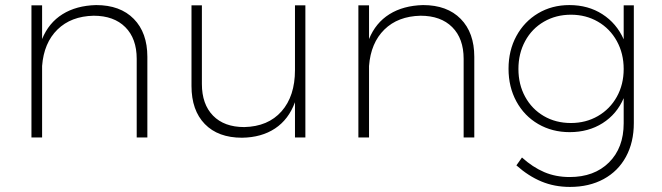

<svg xmlns="http://www.w3.org/2000/svg" viewBox="-20 -542 2609 757"><path d="M561 -318V0H519V-310Q519 -390 474 -435Q429 -480 349 -480Q260 -478 206.5 -425.5Q153 -373 146 -282V0H104V-521H146V-388Q172 -452 226.5 -486Q281 -520 359 -522Q454 -522 507.5 -467.5Q561 -413 561 -318Z M1184 -521V0H1143V-139Q1118 -71 1064.5 -35.5Q1011 0 934 1Q840 1 787.5 -53Q735 -107 735 -203V-521H776V-211Q776 -131 820 -86Q864 -41 943 -41Q1037 -43 1090 -103Q1143 -163 1143 -266V-521Z M1850 -318V0H1808V-310Q1808 -390 1763 -435Q1718 -480 1638 -480Q1549 -478 1495.5 -425.5Q1442 -373 1435 -282V0H1393V-521H1435V-388Q1461 -452 1515.5 -486Q1570 -520 1648 -522Q1743 -522 1796.5 -467.5Q1850 -413 1850 -318Z M2479 -521V-57Q2479 19 2448 76Q2417 133 2360 164Q2303 195 2227 195Q2166 195 2114.5 173.5Q2063 152 2016 110L2038 79Q2080 117 2125.5 136.5Q2171 156 2226 156Q2323 156 2381 98.5Q2439 41 2439 -56V-155Q2412 -92 2356 -56.5Q2300 -21 2226 -21Q2157 -21 2102 -53Q2047 -85 2016 -142Q1985 -199 1985 -271Q1985 -343 2016 -400Q2047 -457 2101.5 -489.5Q2156 -522 2225 -522Q2299 -522 2355 -486Q2411 -450 2439 -387V-521ZM2439 -270Q2439 -331 2412 -380Q2385 -429 2337.5 -456.5Q2290 -484 2231 -484Q2172 -484 2124.5 -456.5Q2077 -429 2050.5 -380Q2024 -331 2024 -270Q2024 -209 2050.5 -160.5Q2077 -112 2124 -84.5Q2171 -57 2231 -57Q2290 -57 2337.5 -84.5Q2385 -112 2412 -160.5Q2439 -209 2439 -270Z"/></svg>

Font: TypoPRO Montserrat
Style: Regular
Weight: 275
Designer: Julieta Ulanovsky
Foundry: Julieta Ulanovsky
Version: Version 6.001